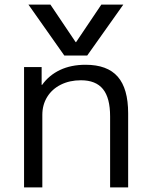

<svg xmlns="http://www.w3.org/2000/svg" viewBox="-20 -810 642 830"><path d="M103 -790H198L307 -628H309L418 -790H513L357 -570H258ZM84 0V-520H160V-443H162Q192 -485 239.5 -507.5Q287 -530 350 -530Q444 -530 489 -478.5Q534 -427 534 -320V0H456V-307Q456 -387 425 -425Q394 -463 330 -463Q281 -463 243 -444Q205 -425 184 -391Q163 -357 163 -313V0Z"/></svg>

Font: M PLUS 1
Style: Regular
Weight: 400
Designer: Coji Morishita
Foundry: UNDERFOREST DESIGN
Version: Version 1.001